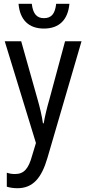

<svg xmlns="http://www.w3.org/2000/svg" viewBox="-20 -755 454 1015"><path d="M212 -604C293 -604 339 -650 347 -735H277C271 -682 252 -659 212 -659C174 -659 154 -683 148 -735H78C85 -650 132 -604 212 -604ZM72 240C154 240 200 186 231 79L411 -537H324L242 -233C228 -185 217 -139 211 -103H207C201 -146 190 -190 178 -232L92 -537H5L170 1L150 67C131 137 107 165 59 165C44 165 31 163 16 158V232C32 237 51 240 72 240Z"/></svg>

Font: Noto Sans Condensed
Style: Regular
Weight: 400
Width: 3
Designer: Monotype Design Team
Foundry: Monotype Imaging Inc.
Version: Version 2.013